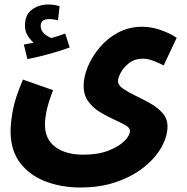

<svg xmlns="http://www.w3.org/2000/svg" viewBox="-20 -604 832 854"><path d="M27 -21Q27 -57 37 -112.5Q47 -168 82 -250L216 -203Q195 -148 187.5 -112.5Q180 -77 180 -49Q180 15 226 49.5Q272 84 351 84Q417 84 463.5 65.5Q510 47 534 22.5Q558 -2 558 -21Q558 -36 537.5 -47.5Q517 -59 486 -73Q455 -87 424.5 -105.5Q394 -124 373 -152.5Q352 -181 352 -222Q352 -262 370.5 -307Q389 -352 423.5 -393Q458 -434 506 -459.5Q554 -485 613 -485Q653 -485 694.5 -470.5Q736 -456 766 -436L708 -313Q689 -323 663.5 -333Q638 -343 615 -343Q580 -343 555.5 -324.5Q531 -306 518 -282.5Q505 -259 505 -244Q505 -225 527.5 -209.5Q550 -194 582.5 -178.5Q615 -163 648 -144.5Q681 -126 703 -101Q725 -76 725 -42Q725 3 698 51Q671 99 620.5 139.5Q570 180 498.5 205Q427 230 338 230Q253 230 182.5 203Q112 176 69.5 120.5Q27 65 27 -21ZM102 -341 86 -406Q113 -411 130 -414Q114 -427 102.5 -446.5Q91 -466 91 -490Q91 -539 122.5 -561.5Q154 -584 194 -584Q223 -584 245 -576L238 -514Q229 -516 219 -517.5Q209 -519 199 -519Q161 -519 161 -489Q161 -468 177 -454Q193 -440 209 -435Q242 -444 270 -455L290 -393Q253 -379 202.5 -365Q152 -351 102 -341Z"/></svg>

Font: Noto Sans Arabic UI Cn XBd
Style: Regular
Weight: 800
Width: 3
Designer: Monotype Design Team, Nadine Chahine and Nizar Qandah
Foundry: Monotype Imaging Inc.
Version: Version 2.010; ttfautohint (v1.8.4.7-5d5b)